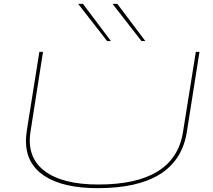

<svg xmlns="http://www.w3.org/2000/svg" viewBox="-20 -970 1109 1000"><path d="M489 10Q309 10 212 -53.5Q115 -117 115 -236Q115 -246 116 -258Q117 -270 120 -292L185 -700H204L139 -285Q118 -151 211.5 -80Q305 -9 492 -9Q890 -9 933 -282L1000 -700H1019L953 -282Q906 10 489 10ZM538 -756 387 -950H412L558 -756ZM717 -756 566 -950H591L737 -756Z"/></svg>

Font: Georama Extra Expanded Thin
Style: Italic
Weight: 100
Width: 8
Italic angle: -9°
Designer: Jean-Baptiste Levee
Foundry: Production Type
Version: Version 1.000